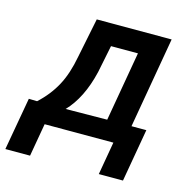

<svg xmlns="http://www.w3.org/2000/svg" viewBox="-162 -627 871 884"><g transform="rotate(15 273.5 -185.0)"><path d="M-15.6 -94.2 -60.1 157.2H57.6L85 0H412.6L385.3 157.2H500.5L544.4 -94.7H473.6L548.8 -528.3H191.9L153.8 -340.3C143.6 -285.2 128.4 -237.8 107.4 -199.2C86.4 -160.2 58.6 -125 23.9 -93.3ZM160.2 -92.8C206.5 -141.1 240.2 -208.5 260.7 -295.9L287.1 -426.3H415.5L357.9 -94.7Z"/></g></svg>

Font: Roboto Medium
Style: Italic
Weight: 500
Italic angle: -12°
Designer: Google
Version: Version 2.137; 2017